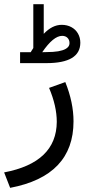

<svg xmlns="http://www.w3.org/2000/svg" viewBox="-25 -657 440 935"><path d="M200.7 -403.3Q217.8 -403.3 232.2 -404.3Q246.6 -405.3 258.1 -407.2Q269.5 -409.2 278.8 -412.1Q288.1 -415 294.4 -418.7Q300.8 -422.4 305.2 -426.8Q309.6 -431.2 311.5 -436.3Q313.5 -441.4 313.5 -447.3Q313.5 -462.9 303.7 -472.7Q293.9 -482.4 277.8 -482.4Q234.9 -482.4 180.7 -402.8ZM124.5 -402.8Q126 -405.3 127.9 -408.4Q129.9 -411.6 131.1 -413.6Q132.3 -415.5 134.5 -418.7Q136.7 -421.9 137.2 -423.3V-629.9V-634.3V-636.7H139.6H144H181.2H185.5H188V-634.3V-629.9V-492.2Q229.5 -536.1 275.4 -536.1Q301.8 -536.1 322.5 -524.9Q343.3 -513.7 354.7 -493.7Q366.2 -473.6 366.2 -448.7Q365.7 -349.6 201.2 -349.6H79.6H75.2H72.8V-352.1V-356.4V-396V-400.4V-402.8H75.2H79.6ZM293 -257.3Q333 -158.2 333 -65.9Q333 199.2 24.4 257.8L-4.9 182.6Q250 134.3 251.5 -63.5Q251.5 -140.6 213.9 -229Z"/></svg>

Font: Vazir FD
Style: FD
Weight: 400
Foundry: Based on Dejavu fonts, by Saber Rastikerdar
Version: Version 26.0.0